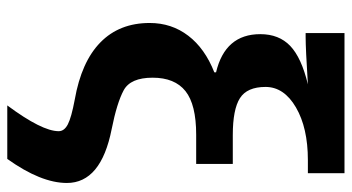

<svg xmlns="http://www.w3.org/2000/svg" viewBox="-244 -556 985 538"><g transform="rotate(90 249.0 -287.5)"><path d="M348.1 41Q348.1 25.4 328.9 15.4Q309.6 5.4 259.8 -3.9Q153.8 -22.5 99.4 -75.7Q44.9 -128.9 44.9 -213.9Q44.9 -275.4 80.6 -322Q116.2 -368.7 183.1 -395V-399.9Q76.2 -425.3 76.2 -523.9Q76.2 -576.2 109.1 -607.7Q142.1 -639.2 216.8 -657.2Q116.7 -650.9 84 -650.9H73.2V-759.8H465.8V-657.2H429.2Q338.9 -657.2 281.5 -623.8Q224.1 -590.3 224.1 -538.6Q224.1 -486.8 255.6 -466.8Q287.1 -446.8 358.9 -446.8H439.9V-344.2H357.9Q273.4 -344.2 235.8 -314.2Q198.2 -284.2 198.2 -222.2Q198.2 -160.2 233.4 -141.1Q268.6 -122.1 342.3 -107.4Q493.2 -77.6 493.2 18.1Q493.2 90.8 425.8 185.1H275.9Q348.1 87.9 348.1 41Z"/></g></svg>

Font: NotoSans-Bold
Style: Bold
Weight: 700
Designer: Monotype Design team
Foundry: Monotype Imaging Inc.
Version: Version 1.04